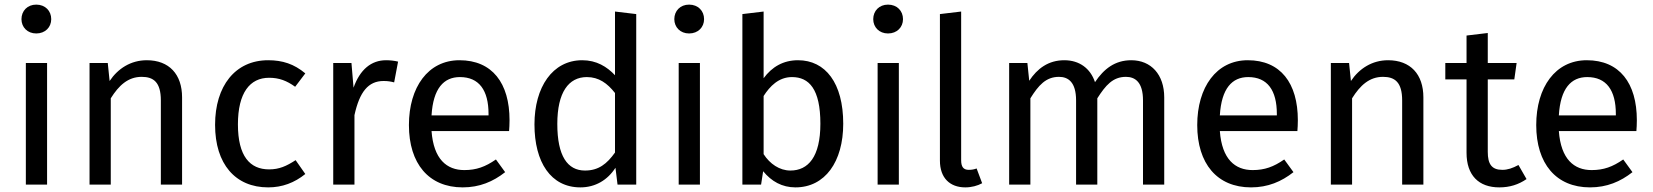

<svg xmlns="http://www.w3.org/2000/svg" viewBox="-20 -800 7164 832"><path d="M184 0V-527H92V0ZM73 -717C73 -682 99 -655 137 -655C176 -655 202 -682 202 -717C202 -753 176 -780 137 -780C99 -780 73 -753 73 -717Z M460 0V-374C495 -430 535 -467 594 -467C645 -467 677 -444 677 -365V0H769V-378C769 -478 713 -539 616 -539C547 -539 491 -503 455 -449L447 -527H368V0Z M912 -259C912 -89 1000 12 1142 12C1203 12 1256 -8 1303 -46L1261 -106C1221 -80 1190 -66 1146 -66C1063 -66 1011 -123 1011 -261C1011 -398 1063 -463 1146 -463C1190 -463 1223 -450 1259 -424L1303 -482C1254 -523 1204 -539 1142 -539C999 -539 912 -427 912 -259Z M1516 0V-301C1538 -402 1576 -449 1642 -449C1661 -449 1672 -447 1688 -443L1705 -533C1689 -537 1670 -539 1653 -539C1589 -539 1540 -499 1512 -420L1503 -527H1424V0Z M1985 12C2058 12 2117 -13 2169 -54L2129 -109C2083 -77 2044 -63 1992 -63C1916 -63 1859 -110 1850 -232H2186C2187 -244 2188 -261 2188 -279C2188 -440 2113 -539 1971 -539C1835 -539 1752 -422 1752 -258C1752 -91 1838 12 1985 12ZM1973 -466C2056 -466 2097 -409 2097 -306V-300H1850C1857 -417 1903 -466 1973 -466Z M2495 12C2560 12 2613 -20 2647 -73L2656 0H2737V-739L2645 -750V-474C2610 -511 2565 -539 2503 -539C2374 -539 2296 -422 2296 -261C2296 -97 2367 12 2495 12ZM2523 -466C2575 -466 2612 -439 2645 -397V-139C2610 -90 2574 -61 2515 -61C2439 -61 2395 -124 2395 -263C2395 -400 2444 -466 2523 -466Z M3013 0V-527H2921V0ZM2902 -717C2902 -682 2928 -655 2966 -655C3005 -655 3031 -682 3031 -717C3031 -753 3005 -780 2966 -780C2928 -780 2902 -753 2902 -717Z M3197 0H3278L3287 -58C3323 -14 3369 12 3427 12C3555 12 3634 -99 3634 -264C3634 -440 3557 -539 3438 -539C3374 -539 3325 -510 3289 -461V-750L3197 -739ZM3289 -384C3316 -426 3354 -466 3412 -466C3486 -466 3535 -414 3535 -264C3535 -120 3482 -61 3405 -61C3358 -61 3316 -90 3289 -132Z M3875 0V-527H3783V0ZM3764 -717C3764 -682 3790 -655 3828 -655C3867 -655 3893 -682 3893 -717C3893 -753 3867 -780 3828 -780C3790 -780 3764 -753 3764 -717Z M4053 -104C4053 -29 4096 12 4163 12C4190 12 4216 5 4236 -6L4212 -70C4202 -66 4191 -64 4178 -64C4154 -64 4145 -78 4145 -106V-750L4053 -739Z M4445 0V-374C4480 -430 4512 -467 4569 -467C4609 -467 4643 -444 4643 -365V0H4735V-374C4771 -430 4802 -467 4859 -467C4899 -467 4933 -444 4933 -365V0H5025V-378C5025 -477 4968 -539 4882 -539C4811 -539 4763 -501 4725 -444C4705 -504 4657 -539 4592 -539C4523 -539 4475 -503 4440 -450L4432 -527H4353V0Z M5401 12C5474 12 5533 -13 5585 -54L5545 -109C5499 -77 5460 -63 5408 -63C5332 -63 5275 -110 5266 -232H5602C5603 -244 5604 -261 5604 -279C5604 -440 5529 -539 5387 -539C5251 -539 5168 -422 5168 -258C5168 -91 5254 12 5401 12ZM5389 -466C5472 -466 5513 -409 5513 -306V-300H5266C5273 -417 5319 -466 5389 -466Z M5839 0V-374C5874 -430 5914 -467 5973 -467C6024 -467 6056 -444 6056 -365V0H6148V-378C6148 -478 6092 -539 5995 -539C5926 -539 5870 -503 5834 -449L5826 -527H5747V0Z M6335 -456V-138C6335 -40 6388 12 6477 12C6522 12 6560 0 6595 -24L6560 -85C6534 -71 6513 -64 6490 -64C6444 -64 6427 -89 6427 -142V-456H6542L6552 -527H6427V-657L6335 -646V-527H6243V-456Z M6870 12C6943 12 7002 -13 7054 -54L7014 -109C6968 -77 6929 -63 6877 -63C6801 -63 6744 -110 6735 -232H7071C7072 -244 7073 -261 7073 -279C7073 -440 6998 -539 6856 -539C6720 -539 6637 -422 6637 -258C6637 -91 6723 12 6870 12ZM6858 -466C6941 -466 6982 -409 6982 -306V-300H6735C6742 -417 6788 -466 6858 -466Z"/></svg>

Font: FiraGO Unicode
Style: Regular
Weight: 400
Designer: bBox Type
Foundry: bBox Type GmbH
Version: Version 1.001;PS 001.001;hotconv 1.0.88;makeotf.lib2.5.64775